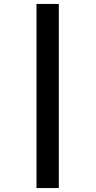

<svg xmlns="http://www.w3.org/2000/svg" viewBox="-20 -760 484 973"><path d="M165 193V-740H278V193Z"/></svg>

Font: Lexend Tera
Style: Regular
Weight: 400
Designer: Bonnie Shaver-Troup, Thomas Jockin
Foundry: Lexend
Version: Version 1.007